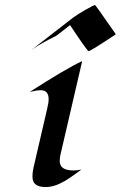

<svg xmlns="http://www.w3.org/2000/svg" viewBox="-20 -734 480 763"><path d="M173.3 -339.8Q173.3 -375.5 141.6 -375.5Q127 -375.5 98.1 -368.7Q245.1 -462.9 306.6 -491.2L226.6 -146.5Q223.6 -133.8 220.5 -120.6Q217.3 -107.4 217.3 -94.2Q217.3 -56.6 272 -56.6Q285.6 -56.6 303.7 -60.1Q288.1 -49.3 271.5 -37.1Q254.9 -24.9 237.3 -14.6Q196.3 9.3 162.6 9.3Q122.6 9.3 112.8 -12.2Q108.9 -21 108.9 -32.2Q108.9 -49.8 113.3 -68.4L167 -299.8Q173.3 -325.2 173.3 -339.8ZM332 -530.8Q327.1 -530.8 258.3 -634.3L209 -595.7Q202.1 -590.3 193.8 -586.7Q185.5 -583 171.9 -575.7Q125.5 -550.8 102.1 -533.2L251 -648.9Q286.1 -678.2 347.2 -710Q355.5 -713.9 356.7 -713.9Q357.9 -713.9 359.1 -712.4Q360.4 -710.9 361.8 -709Q366.2 -703.1 375.5 -690.4Q388.2 -673.3 440.4 -597.7Q339.8 -530.8 332 -530.8Z"/></svg>

Font: Fondamento
Style: Italic
Weight: 400
Italic angle: -12°
Version: Version 1.000